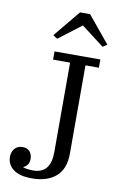

<svg xmlns="http://www.w3.org/2000/svg" viewBox="-102 -990 661 1057"><g transform="rotate(10 228.5 -461.0)"><path d="M153 12Q84 12 49.5 -15Q15 -42 15 -84Q15 -112 31 -130.5Q47 -149 76 -149Q101 -149 115 -133Q129 -117 129 -91Q129 -71 119 -58.5Q109 -46 98 -42V-39Q108 -36 122 -34Q136 -32 153 -32Q251 -32 251 -151V-652H156V-698H412V-652H337V-159Q337 -73 288.5 -30.5Q240 12 153 12ZM134 -785 257 -934H313L436 -785L412 -769L285 -866L158 -769Z"/></g></svg>

Font: IBM Plex Serif
Style: Regular
Weight: 400
Designer: Mike Abbink, Paul van der Laan, Pieter van Rosmalen
Foundry: Bold Monday
Version: Version 3.001